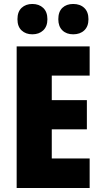

<svg xmlns="http://www.w3.org/2000/svg" viewBox="-20 -999 515 968"><path d="M432 -51H64V-765H432V-618H241V-494H418V-347H241V-200H432ZM68 -902Q68 -940 89 -959.5Q110 -979 143 -979Q177 -979 198 -959Q219 -939 219 -902Q219 -866 198 -846Q177 -826 143 -826Q110 -826 89 -845.5Q68 -865 68 -902ZM274 -902Q274 -940 294.5 -959.5Q315 -979 349 -979Q384 -979 405 -959Q426 -939 426 -902Q426 -866 405 -846Q384 -826 349 -826Q315 -826 294.5 -846Q274 -866 274 -902Z"/></svg>

Font: Noto Sans Tamil UI Condensed Black
Style: Regular
Weight: 900
Width: 3
Designer: Jelle Bosma - Monotype Design Team
Foundry: Monotype Imaging Inc.
Version: Version 2.004; ttfautohint (v1.8.4.7-5d5b)